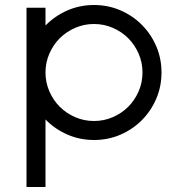

<svg xmlns="http://www.w3.org/2000/svg" viewBox="-20 -548 722 768"><path d="M356 -528Q412 -528 461 -507Q510 -486 547 -449Q584 -412 605 -363Q626 -314 626 -258Q626 -202 605 -153Q584 -104 547 -67Q510 -30 461 -9Q412 12 356 12Q299 12 249 -10Q199 -32 162 -70V200H86V-517H162V-446Q199 -484 249 -506Q299 -528 356 -528ZM356 -452Q316 -452 280.5 -436.5Q245 -421 219 -395Q193 -369 177.5 -333.5Q162 -298 162 -258Q162 -218 177.5 -182.5Q193 -147 219 -121Q245 -95 280.5 -79.5Q316 -64 356 -64Q396 -64 431.5 -79.5Q467 -95 493 -121Q519 -147 534.5 -182.5Q550 -218 550 -258Q550 -298 534.5 -333.5Q519 -369 493 -395Q467 -421 431.5 -436.5Q396 -452 356 -452Z"/></svg>

Font: Afrihost Sans
Style: Regular
Weight: 400
Designer: Afrihost SP Pty Ltd
Version: Version 1.000